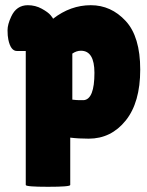

<svg xmlns="http://www.w3.org/2000/svg" viewBox="-20 -529 566 738"><path d="M250 182Q250 189 164.5 189Q79 189 79 182V-333H45Q21 -333 12 -377Q9 -391 9 -413Q9 -435 23 -465Q43 -509 87 -509Q116 -509 140.5 -495.5Q165 -482 174.5 -470.5Q184 -459 184 -457Q251 -509 329 -509Q407 -509 463 -448.5Q519 -388 519 -261.5Q519 -135 463 -65.5Q407 4 321 4Q282 4 250 0ZM291 -334Q274 -334 258 -323V-146Q275 -144 285.5 -144Q296 -144 302 -144Q343 -148 343 -249Q343 -334 291 -334Z"/></svg>

Font: Lilita One Rus
Style: Regular
Weight: 400
Designer: Juan Montoreano
Foundry: Juan Montoreano
Version: Version 1.002